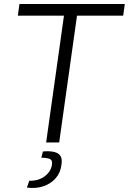

<svg xmlns="http://www.w3.org/2000/svg" viewBox="-20 -710 642 957"><path d="M372 -690 275 0H210L307 -690ZM602 -690 594 -632H69L77 -690ZM194 45Q228 42 250.5 47.5Q273 53 282 68.5Q291 84 286 113Q281 152 257 179Q233 206 196 218.5Q159 231 114 225L126 191Q172 192 203 168.5Q234 145 239 111Q242 91 231.5 84Q221 77 186 76Z"/></svg>

Font: Exo 2 Light
Style: Italic
Weight: 300
Italic angle: -8°
Designer: Natanael Gama
Foundry: Natanael Gama
Version: Version 2.010